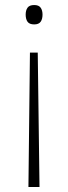

<svg xmlns="http://www.w3.org/2000/svg" viewBox="-20 -558 272 763"><path d="M149 -500Q149 -482 141.5 -471.5Q134 -461 116 -461Q97 -461 89.5 -471.5Q82 -482 82 -500Q82 -517 89.5 -527.5Q97 -538 116 -538Q134 -538 141.5 -527.5Q149 -517 149 -500ZM99 -349H130L137 185H93Z"/></svg>

Font: Noto Sans Arabic UI XLt
Style: Regular
Weight: 200
Designer: Monotype Design Team, Nadine Chahine and Nizar Qandah
Foundry: Monotype Imaging Inc.
Version: Version 2.010; ttfautohint (v1.8.4.7-5d5b)